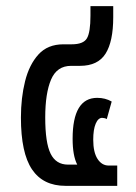

<svg xmlns="http://www.w3.org/2000/svg" viewBox="-20 -604 442 624"><path d="M193 0Q120 0 84 -53.5Q48 -107 48 -222Q48 -286 61.5 -340Q75 -394 105 -427Q135 -460 186 -460H213Q251 -460 262.5 -479.5Q274 -499 274 -553V-584H348V-548Q348 -469 323 -429.5Q298 -390 240 -390H211Q165 -390 146 -345.5Q127 -301 127 -222Q127 -140 144.5 -104.5Q162 -69 201 -69H231Q216 -98 216 -153Q216 -286 296 -286Q322 -286 343 -274L327 -217Q324 -219 319.5 -220Q315 -221 312 -221Q299 -221 291 -202Q283 -183 283 -150Q283 -109 297 -87.5Q311 -66 333 -66H361V0Z"/></svg>

Font: Noto Sans Thai UI ExtCond
Style: Regular
Weight: 400
Width: 2
Designer: Monotype Design Team
Foundry: Monotype Imaging Inc.
Version: Version 2.000